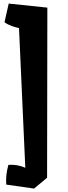

<svg xmlns="http://www.w3.org/2000/svg" viewBox="-20 -923 387 1085"><path d="M27.3 8.8C16.1 51.8 13.2 77.1 15.1 120.1L172.4 142.6L246.1 81.5L247.6 -879.9L29.3 -902.8L5.4 -797.4C29.8 -778.8 64 -769.5 87.4 -764.2L123 25.4C92.8 11.2 57.6 5.9 27.3 8.8Z"/></svg>

Font: Fruktur
Style: Regular
Weight: 400
Designer: Viktoriya Grabowska
Foundry: Viktoriya Grabowska
Version: Version 1.002